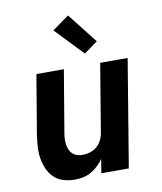

<svg xmlns="http://www.w3.org/2000/svg" viewBox="-86 -838 772 916"><g transform="rotate(-10 300.0 -380.5)"><path d="M203 8Q174 8 147.5 0Q121 -8 102 -26.5Q83 -45 72.5 -69.5Q62 -94 57.5 -121.5Q53 -149 55 -177.5Q57 -206 61 -234L109 -520H242L191 -216Q189 -203 188.5 -189.5Q188 -176 190 -163.5Q192 -151 197 -139Q202 -127 211 -118.5Q220 -110 232.5 -106Q245 -102 258 -102Q276 -102 294 -107Q312 -112 327 -124Q342 -136 351 -153.5Q360 -171 363 -189L418 -520H551L465 0H332L343 -68Q331 -50 315.5 -35.5Q300 -21 281.5 -10.5Q263 0 242.5 4Q222 8 203 8ZM354 -576 225 -711 306 -769 420 -624Z"/></g></svg>

Font: Iosevka Aile Extrabold
Style: Italic
Weight: 800
Italic angle: -9°
Designer: Belleve Invis
Foundry: Belleve Invis
Version: Version 31.1.0; ttfautohint (v1.8.4)